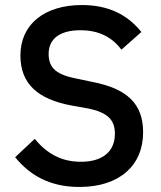

<svg xmlns="http://www.w3.org/2000/svg" viewBox="-20 -730 638 762"><path d="M295 12C455 12 548 -74 548 -205C548 -317 486 -378 346 -405L284 -418C208 -433 173 -457 173 -516C173 -577 219 -610 299 -610C376 -610 426 -580 462 -533L541 -603C486 -672 410 -710 305 -710C157 -710 61 -634 61 -510C61 -398 129 -336 265 -311L327 -300C408 -284 436 -254 436 -199C436 -131 390 -88 301 -88C225 -88 167 -119 118 -179L40 -106C99 -34 178 12 295 12Z"/></svg>

Font: IBMKR Medm
Style: Regular
Weight: 500
Designer: Mike Abbink; Paul van der Laan; Pieter van Rosmalen; Wujin Sim; Chorong Kim; Dohee Lee;
Foundry: Sandoll Inc.
Version: Version 1.002